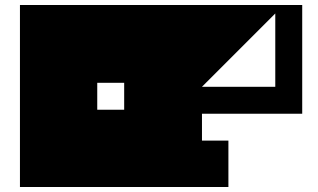

<svg xmlns="http://www.w3.org/2000/svg" viewBox="-20 -750 1276 770"><path d="M1192 -294H790V-186H896V0H60V-730H1192ZM790 -402H1084V-696ZM370 -418V-310H478V-418Z"/></svg>

Font: El Pececito
Style: Regular
Weight: 400
Designer: deFharo
Foundry: deFharo
Version: El Pececito Version 1.000